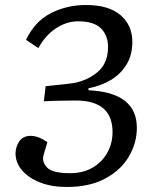

<svg xmlns="http://www.w3.org/2000/svg" viewBox="-20 -735 601 766"><path d="M84 -576Q119 -650 183 -682.5Q247 -715 323 -715Q414 -715 461 -674.5Q508 -634 508 -568Q508 -515 484.5 -477Q461 -439 421.5 -415.5Q382 -392 333 -383V-375Q526 -366 526 -225Q526 -165 494.5 -111Q463 -57 400.5 -23Q338 11 246 11Q186 11 140 -7Q94 -25 68 -55.5Q42 -86 42 -123Q42 -149 57 -171Q72 -193 102 -193Q133 -193 169 -168L154 -117Q146 -90 167.5 -67Q189 -44 259 -44Q311 -44 349 -66Q387 -88 408 -125.5Q429 -163 429 -208Q429 -334 282 -334Q245 -334 207 -333Q169 -332 155 -331L162 -391Q176 -393 198 -395Q220 -397 242 -399.5Q264 -402 276 -404Q332 -415 371.5 -449.5Q411 -484 411 -548Q411 -594 382.5 -622Q354 -650 292 -650Q245 -650 202.5 -621.5Q160 -593 133 -543Z"/></svg>

Font: Literata 12pt
Style: Italic
Weight: 400
Italic angle: -2°
Designer: Latin by Veronika Burian and Jose Scaglione. Greek by Irene Vlachou. Cyrillic by Vera Evstafieva
Foundry: TypeTogether
Version: Version 3.002